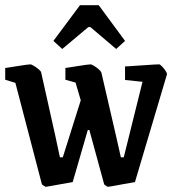

<svg xmlns="http://www.w3.org/2000/svg" viewBox="-22 -707 679 737"><path d="M154 10Q152 10 145.5 5.5Q139 1 139 1L37 -389L-2 -401V-446Q-2 -446 11.5 -448Q25 -450 43 -453Q61 -456 76 -458Q91 -460 95 -460Q98 -460 107.5 -454.5Q117 -449 126 -441.5Q135 -434 136 -429L190 -187L208 -103H219L288 -322L268 -390L229 -401V-446Q229 -446 242.5 -448Q256 -450 274 -453Q292 -456 307 -458Q322 -460 326 -460Q329 -460 338.5 -454.5Q348 -449 356.5 -441.5Q365 -434 367 -429L423 -187L442 -103H453L525 -393L458 -400V-452Q458 -452 477 -453Q496 -454 521 -456Q546 -458 566 -459Q586 -460 589 -460Q592 -460 599.5 -452.5Q607 -445 613 -436Q619 -427 619 -422L496 -8Q496 -8 481.5 -5.5Q467 -3 447.5 0.5Q428 4 412 7Q396 10 393 10Q390 10 384 5.5Q378 1 378 1L321 -208H315L257 -8Q257 -8 242.5 -5.5Q228 -3 208.5 0.5Q189 4 173 7Q157 10 154 10ZM217 -519 183 -550 285 -687H357L458 -550L424 -519L325 -603H317Z"/></svg>

Font: Grenze Gotisch Medium
Style: Regular
Weight: 500
Designer: Renata Polastri
Foundry: Omnibus-Type
Version: Version 1.001